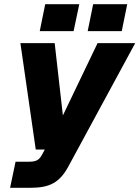

<svg xmlns="http://www.w3.org/2000/svg" viewBox="-20 -743 663 913"><path d="M169 -595H330L357 -723H195ZM397 -595H559L585 -723H423ZM28 150H125C217 150 264 125 306 47L623 -538H444L279 -194L240 -538H77L150 -32H193L179 -6C165 20 149 26 116 26H54Z"/></svg>

Font: Geist ExtraBold
Style: Italic
Weight: 800
Italic angle: -12°
Designer: Basement.studio, Andrés Briganti, Mateo Zaragoza
Foundry: Basement.studio, Vercel, Andrés Briganti, Guido Ferreyra, Mateo Zaragoza
Version: Version 1.500